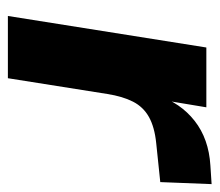

<svg xmlns="http://www.w3.org/2000/svg" viewBox="-54 -490 544 475"><g transform="rotate(90 217.5 -252.0)"><path d="M19 0 97 -491H245L225 -371H216Q234 -427 278.5 -462Q323 -497 389 -501L435 -504L430 -377L334 -367Q294 -363 269 -349Q244 -335 231 -309.5Q218 -284 212 -246L173 0Z"/></g></svg>

Font: Nunito Sans 12pt ExtraLight ExtraBold
Style: Italic
Weight: 800
Italic angle: -9°
Version: Version 3.101;gftools[0.9.27]